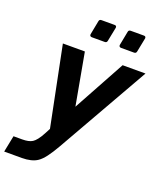

<svg xmlns="http://www.w3.org/2000/svg" viewBox="-204 -874 1002 1190"><g transform="rotate(20 297.0 -279.0)"><path d="M236.3 -644.5Q229 -644.5 225.3 -648.9Q221.7 -653.3 223.1 -660.6L240.7 -751.5Q242.7 -764.6 256.3 -764.6H342.8Q356 -764.6 356 -752.9Q356 -750 355.7 -749.8Q355.5 -749.5 355.5 -748.5L337.4 -657.7Q335 -644.5 321.8 -644.5ZM429.2 -644.5Q421.9 -644.5 418.2 -648.9Q414.6 -653.3 416 -660.6L433.6 -751.5Q435.5 -764.6 449.2 -764.6H536.1Q549.3 -764.6 549.3 -752.9Q549.3 -750 549.1 -749.8Q548.8 -749.5 548.8 -748.5L530.8 -657.7Q528.3 -644.5 515.1 -644.5ZM-9.8 98.1H47.4Q91.3 98.1 114.3 83.5Q126 76.2 139.6 59.1Q153.3 42 168 14.2L187 -22L81.1 -546.9H226.1L288.1 -205.1L475.1 -546.9H626L281.2 59.1Q253.9 106.9 231 137.2Q208 167.5 187 181.6Q168.5 194.3 142.3 200.7Q116.2 207 85.4 207H-31.7Z"/></g></svg>

Font: Hack
Style: Bold Italic
Weight: 700
Italic angle: -11°
Monospace: yes
Designer: Christopher Simpkins
Foundry: Christopher Simpkins
Version: Version 2.017; ttfautohint (v1.4.1) -l 4 -r 80 -G 350 -x 0 -